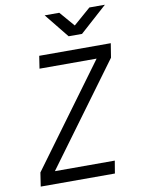

<svg xmlns="http://www.w3.org/2000/svg" viewBox="-101 -1018 802 1086"><g transform="rotate(-10 300.0 -475.0)"><path d="M43 0 55 -79 480 -658H152L163 -730H574L561 -649L137 -72H481L469 0ZM346 -810 233 -950H317L391 -864L490 -950H579L423 -810Z"/></g></svg>

Font: JetBrains Mono NL Light
Style: Italic
Weight: 300
Italic angle: -9°
Designer: Philipp Nurullin, Konstantin Bulenkov
Foundry: JetBrains
Version: Version 2.304; ttfautohint (v1.8.4.7-5d5b)